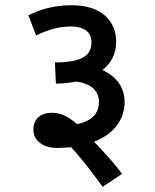

<svg xmlns="http://www.w3.org/2000/svg" viewBox="-20 -652 597 741"><path d="M119.1 -515.1C162.6 -536.1 206.5 -549.8 252 -549.8C298.8 -549.8 333 -533.2 333 -488.8C333 -442.4 304.2 -411.1 191.9 -411.1L195.8 -329.1C223.6 -329.6 250 -332.5 273.9 -336.9C330.1 -330.6 361.8 -302.2 361.8 -257.8C361.8 -213.4 334 -185.1 277.8 -172.9C255.4 -191.9 236.8 -203.6 222.2 -209C207.5 -214.4 193.4 -216.8 179.2 -216.8C137.7 -216.8 108.9 -193.4 108.9 -151.9C108.9 -129.9 117.7 -112.8 134.8 -100.1C151.9 -87.4 172.9 -81.1 198.2 -81.1C217.3 -81.1 235.8 -82 253.9 -84C291.5 -44.4 331.5 7.8 376 68.8L451.2 19C420.4 -22.5 380.4 -66.4 342.8 -105C418.9 -134.3 460.9 -189.9 460.9 -257.8C460.9 -311 433.6 -355 375 -381.8C410.6 -408.7 428.2 -445.3 428.2 -492.2C428.2 -533.7 413.1 -567.4 383.3 -593.3C353 -619.1 310.1 -631.8 254.9 -631.8C182.1 -631.8 126.5 -611.8 89.8 -592.8Z"/></svg>

Font: Noto Reveo Sans
Style: Regular
Weight: 500
Designer: Monotype Design Team
Foundry: Monotype Imaging Inc.
Version: Version 2.007